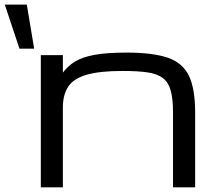

<svg xmlns="http://www.w3.org/2000/svg" viewBox="-78 -797 911 817"><path d="M67.4 -589.8H4.9L-57.6 -777.3H36.1ZM95.7 0V-562.5H189.5V-487.8Q210.4 -516.1 241.5 -535.2Q272.5 -554.2 324.5 -563.7Q376.5 -573.2 460.9 -573.2Q571.3 -573.2 635 -551.8Q698.7 -530.3 725.6 -475.1Q752.4 -419.9 752.4 -318.8V0H658.2V-318.8Q658.2 -376.5 648.4 -411.6Q638.7 -446.8 615 -464.8Q591.3 -482.9 549.8 -489Q508.3 -495.1 444.3 -495.1Q346.7 -495.1 291 -479Q235.4 -462.9 212.4 -428.5Q189.5 -394 189.5 -338.9V0Z"/></svg>

Font: Michroma
Style: Regular
Weight: 400
Designer: Vernon Adams
Foundry: Vernon Adams
Version: Version 1.100; ttfautohint (v1.8.4.7-5d5b);gftools[0.9.29]